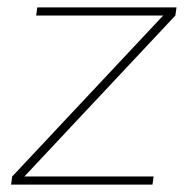

<svg xmlns="http://www.w3.org/2000/svg" viewBox="-20 -500 525 520"><path d="M455 -458 46 -22H396L393 0H10L13 -22L422 -458H78L81 -480H458Z"/></svg>

Font: Exo 2.0 Thin
Style: Italic
Weight: 250
Italic angle: -8°
Designer: Natanael Gama
Version: Version 1.001;PS 001.001;hotconv 1.0.70;makeotf.lib2.5.58329